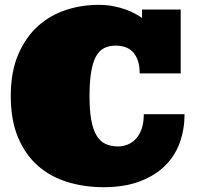

<svg xmlns="http://www.w3.org/2000/svg" viewBox="-20 -759 829 800"><path d="M390.1 -738.8Q422.9 -738.8 451.4 -733.4Q480 -728 503.4 -719.5Q526.9 -710.9 543.9 -701.4Q561 -691.9 571.8 -684.1V-719.2H732.9V-453.1H562Q562 -485.8 554 -507.8Q545.9 -529.8 532.5 -543.5Q519 -557.1 501 -563Q482.9 -568.8 461.9 -568.8Q433.1 -568.8 412.6 -557.9Q392.1 -546.9 379.2 -522.5Q366.2 -498 359.6 -457.5Q353 -417 353 -358.9Q353 -299.8 360.1 -260Q367.2 -220.2 381.6 -195.6Q396 -170.9 418.5 -159.9Q440.9 -148.9 472.2 -148.9Q493.2 -148.9 512.7 -157Q532.2 -165 547.1 -181.6Q562 -198.2 570.6 -223.1Q579.1 -248 579.1 -283.2H749Q749 -221.2 729.5 -166Q710 -110.8 668.5 -69.3Q627 -27.8 563 -3.4Q499 21 411.1 21Q332 21 261.5 -0.5Q190.9 -22 138.4 -67.9Q85.9 -113.8 55.4 -185.8Q24.9 -257.8 24.9 -358.9Q24.9 -460 55.9 -532Q86.9 -604 137.9 -649.9Q189 -695.8 254.4 -717.3Q319.8 -738.8 390.1 -738.8Z"/></svg>

Font: Ultra
Style: Regular
Weight: 400
Designer: Astigmatic (AOETI)
Foundry: Astigmatic (AOETI)
Version: Version 1.001